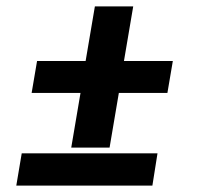

<svg xmlns="http://www.w3.org/2000/svg" viewBox="-20 -581 640 601"><path d="M203 -119 232 -290H79L96 -390H248L277 -561H397L368 -390H521L504 -290H352L323 -119ZM31 0 48 -101H473L457 0Z"/></svg>

Font: Iosevka Slab Extended
Style: Bold Italic
Weight: 700
Width: 7
Italic angle: -9°
Monospace: yes
Designer: Belleve Invis
Foundry: Belleve Invis
Version: Version 11.1.0; ttfautohint (v1.8.3)